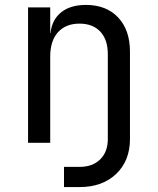

<svg xmlns="http://www.w3.org/2000/svg" viewBox="-20 -580 640 780"><path d="M240 180V98H303Q356 98 387 67.5Q418 37 418 -15V-360Q418 -419 387.5 -451.5Q357 -484 303 -484Q247 -484 215.5 -449Q184 -414 184 -350V0H94V-550H184V-445H185Q191 -500 228.5 -530Q266 -560 329 -560Q412 -560 460 -509Q508 -458 508 -370V-15Q508 73 452 126.5Q396 180 303 180Z"/></svg>

Font: NKDuy Mono
Style: Regular
Weight: 400
Monospace: yes
Designer: NKDuy
Foundry: NKDuy
Version: Version 2.251; ttfautohint (v1.8.4.7-5d5b)